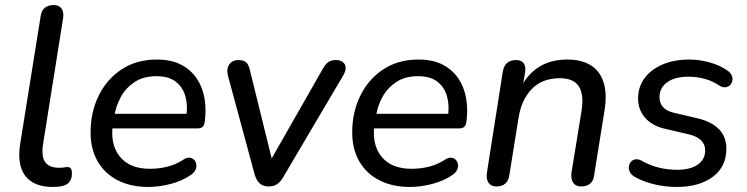

<svg xmlns="http://www.w3.org/2000/svg" viewBox="-20 -732 2962 761"><path d="M189 9Q114 9 80.5 -34.5Q47 -78 60 -162L141 -667Q144 -690 157.5 -701Q171 -712 193 -712Q214 -712 224 -698Q234 -684 230 -659L151 -163Q143 -112 159 -89.5Q175 -67 214 -67Q227 -67 234.5 -68.5Q242 -70 247 -70Q255 -70 260 -65Q265 -60 265 -44Q265 -23 255 -11Q245 1 231 4Q223 7 210.5 8Q198 9 189 9Z M568 9Q498 9 446.5 -17.5Q395 -44 367 -92.5Q339 -141 339 -207Q339 -287 371 -352.5Q403 -418 462 -457Q521 -496 601 -496Q659 -496 698 -475.5Q737 -455 760 -420.5Q783 -386 790.5 -342.5Q798 -299 792 -253Q790 -235 783 -229Q776 -223 761 -223H410L418 -281H736L718 -267Q725 -313 715 -349.5Q705 -386 677 -408Q649 -430 600 -430Q548 -430 513 -406.5Q478 -383 458.5 -347Q439 -311 433 -270L428 -245Q415 -162 454 -112.5Q493 -63 574 -63Q609 -63 642 -71Q675 -79 705 -98Q719 -108 730.5 -107Q742 -106 749 -99Q756 -92 758 -81.5Q760 -71 755 -59.5Q750 -48 737 -39Q703 -15 656.5 -3Q610 9 568 9Z M1045 7Q1023 7 1010 -4.5Q997 -16 990 -38L884 -430Q879 -449 882.5 -463Q886 -477 897 -485.5Q908 -494 926 -494Q945 -494 955.5 -485Q966 -476 971 -452L1065 -71H1038L1261 -462Q1272 -480 1283 -487Q1294 -494 1311 -494Q1329 -494 1339 -486Q1349 -478 1350 -464.5Q1351 -451 1341 -434L1102 -29Q1091 -10 1077.5 -1.5Q1064 7 1045 7Z M1605 9Q1535 9 1483.5 -17.5Q1432 -44 1404 -92.5Q1376 -141 1376 -207Q1376 -287 1408 -352.5Q1440 -418 1499 -457Q1558 -496 1638 -496Q1696 -496 1735 -475.5Q1774 -455 1797 -420.5Q1820 -386 1827.5 -342.5Q1835 -299 1829 -253Q1827 -235 1820 -229Q1813 -223 1798 -223H1447L1455 -281H1773L1755 -267Q1762 -313 1752 -349.5Q1742 -386 1714 -408Q1686 -430 1637 -430Q1585 -430 1550 -406.5Q1515 -383 1495.5 -347Q1476 -311 1470 -270L1465 -245Q1452 -162 1491 -112.5Q1530 -63 1611 -63Q1646 -63 1679 -71Q1712 -79 1742 -98Q1756 -108 1767.5 -107Q1779 -106 1786 -99Q1793 -92 1795 -81.5Q1797 -71 1792 -59.5Q1787 -48 1774 -39Q1740 -15 1693.5 -3Q1647 9 1605 9Z M1947 7Q1926 7 1916 -8Q1906 -23 1910 -48L1973 -449Q1977 -472 1990.5 -483Q2004 -494 2025 -494Q2046 -494 2055.5 -481.5Q2065 -469 2061 -444L2048 -365L2042 -379Q2067 -435 2114.5 -465.5Q2162 -496 2229 -496Q2283 -496 2319.5 -474.5Q2356 -453 2371.5 -408Q2387 -363 2376 -294L2335 -38Q2333 -16 2319.5 -4.5Q2306 7 2283 7Q2262 7 2252 -7.5Q2242 -22 2245 -47L2285 -293Q2295 -358 2274 -390Q2253 -422 2199 -422Q2129 -422 2087.5 -379Q2046 -336 2035 -263L1999 -39Q1993 7 1947 7Z M2663 9Q2615 9 2571 -2Q2527 -13 2496 -31Q2482 -39 2476.5 -50Q2471 -61 2472.5 -72Q2474 -83 2481 -91Q2488 -99 2499.5 -100.5Q2511 -102 2525 -94Q2557 -76 2592 -67.5Q2627 -59 2664 -59Q2716 -59 2745.5 -79.5Q2775 -100 2775 -136Q2775 -160 2758.5 -176Q2742 -192 2712 -199L2618 -221Q2567 -232 2538 -264Q2509 -296 2509 -342Q2509 -386 2533.5 -420.5Q2558 -455 2604 -475.5Q2650 -496 2713 -496Q2752 -496 2793 -484.5Q2834 -473 2862 -453Q2875 -445 2880 -433.5Q2885 -422 2882.5 -411.5Q2880 -401 2873 -394Q2866 -387 2854.5 -386Q2843 -385 2829 -394Q2804 -411 2773 -419.5Q2742 -428 2709 -428Q2655 -428 2624.5 -406Q2594 -384 2594 -347Q2594 -324 2607.5 -308Q2621 -292 2651 -285L2745 -263Q2800 -250 2829.5 -220Q2859 -190 2859 -143Q2859 -71 2805 -31Q2751 9 2663 9Z"/></svg>

Font: Nunito Medium
Style: Italic
Weight: 500
Designer: Vernon Adams
Foundry: Vernon Adams
Version: Version 3.601